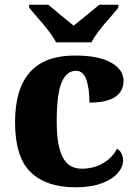

<svg xmlns="http://www.w3.org/2000/svg" viewBox="-20 -786 581 816"><path d="M44 -267Q44 -550 297 -550Q401 -550 453 -519.5Q505 -489 505 -444Q505 -350 360 -350Q360 -410 347 -447.5Q334 -485 303 -485Q263 -485 242 -436Q221 -387 221 -268Q221 -167 246.5 -118Q272 -69 327 -69Q379 -69 419 -93Q459 -117 477 -154Q490 -147 496.5 -133.5Q503 -120 503 -105Q503 -77 481 -51Q459 -25 413.5 -7.5Q368 10 300 10Q177 10 110.5 -54Q44 -118 44 -267ZM132 -720 104 -753V-766H185Q220 -736 293 -677Q378 -745 402 -766H483V-753L455 -720Q386 -643 369 -606H218Q201 -643 132 -720Z"/></svg>

Font: Noto Serif ExtraBold
Style: Regular
Weight: 800
Designer: Monotype Design Team
Foundry: Monotype Imaging Inc.
Version: Version 1.001